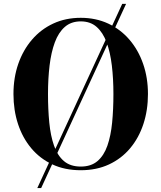

<svg xmlns="http://www.w3.org/2000/svg" viewBox="-20 -850 814 970"><path d="M168.5 100 597.5 -830.5H617L188 100ZM388 10Q308 10 245 -19.2Q182 -48.5 138 -101Q94 -153.5 71 -223.5Q48 -293.5 48 -375Q48 -457 72.2 -527Q96.5 -597 141.5 -649.5Q186.5 -702 249 -731Q311.5 -760 388 -760Q464 -760 526.5 -731Q589 -702 634 -649.5Q679 -597 703.2 -527Q727.5 -457 727.5 -375Q727.5 -293.5 704.5 -223.5Q681.5 -153.5 637.5 -101Q593.5 -48.5 530.5 -19.2Q467.5 10 388 10ZM388 -8.5Q440 -8.5 472.5 -36.2Q505 -64 522.5 -114Q540 -164 546.5 -230.8Q553 -297.5 553 -375Q553 -452.5 545 -519.2Q537 -586 518.5 -636Q500 -686 468.2 -714Q436.5 -742 388 -742Q339.5 -742 307.5 -714Q275.5 -686 257 -636Q238.5 -586 230.5 -519.2Q222.5 -452.5 222.5 -375Q222.5 -297.5 229 -230.8Q235.5 -164 253 -114Q270.5 -64 303 -36.2Q335.5 -8.5 388 -8.5Z"/></svg>

Font: Bodoni Moda 11pt
Style: Bold
Weight: 700
Designer: Owen Earl
Foundry: indestructible type
Version: Version 2.004